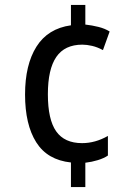

<svg xmlns="http://www.w3.org/2000/svg" viewBox="-20 -744 540 774"><path d="M266 -89Q171 -99 126 -170.5Q81 -242 81 -363Q81 -483 127 -556Q173 -629 266 -642V-724H324V-645Q351 -642 377 -635.5Q403 -629 422 -617L395 -542Q373 -554 351.5 -559Q330 -564 312 -564Q241 -564 207 -514.5Q173 -465 173 -364Q173 -262 206.5 -214.5Q240 -167 311 -167Q364 -167 415 -196V-117Q399 -106 374.5 -98.5Q350 -91 324 -88V10H266Z"/></svg>

Font: Noto Sans Mono ExtraCondensed Medium
Style: Regular
Weight: 500
Width: 2
Designer: Monotype Design Team
Foundry: Monotype Imaging Inc.
Version: Version 2.014